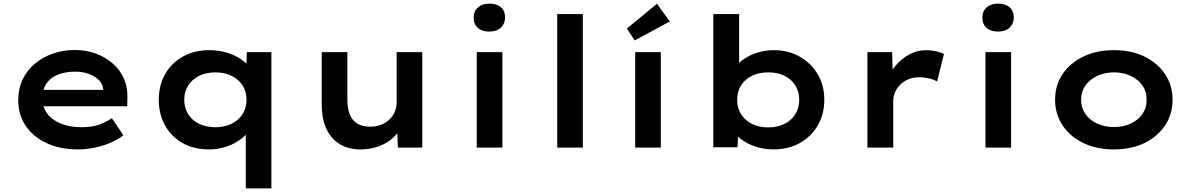

<svg xmlns="http://www.w3.org/2000/svg" viewBox="-20 -818 6606 1064"><path d="M412 10Q313 10 238 -25Q163 -60 122 -121.5Q81 -183 81 -261Q81 -325 105 -376.5Q129 -428 172.5 -464.5Q216 -501 273 -521Q330 -541 395 -541Q457 -541 511 -521Q565 -501 605 -466Q645 -431 666.5 -382.5Q688 -334 686 -277L685 -229H182L159 -320H568L552 -302V-324Q549 -353 527 -375Q505 -397 471 -409Q437 -421 397 -421Q344 -421 302.5 -405Q261 -389 238 -356Q215 -323 215 -272Q215 -225 241.5 -189Q268 -153 317.5 -133Q367 -113 432 -113Q491 -113 531 -128Q571 -143 600 -163L664 -68Q632 -44 591 -26.5Q550 -9 504 0.5Q458 10 412 10Z M1342 226V-138L1371 -129Q1369 -103 1349 -79Q1329 -55 1296.5 -34.5Q1264 -14 1223.5 -2Q1183 10 1138 10Q1054 10 991.5 -25.5Q929 -61 894.5 -123Q860 -185 860 -265Q860 -346 895.5 -408Q931 -470 994.5 -505Q1058 -540 1139 -540Q1188 -540 1230.5 -528Q1273 -516 1305 -496.5Q1337 -477 1356.5 -453.5Q1376 -430 1378 -405L1343 -400L1348 -529H1484V226ZM1174 -113Q1225 -113 1264 -132.5Q1303 -152 1324.5 -186Q1346 -220 1346 -265Q1346 -310 1324.5 -344Q1303 -378 1264 -397.5Q1225 -417 1174 -417Q1122 -417 1083 -397.5Q1044 -378 1022.5 -343.5Q1001 -309 1001 -265Q1001 -221 1022.5 -186Q1044 -151 1083 -132Q1122 -113 1174 -113Z M1977 10Q1911 10 1863 -19Q1815 -48 1789 -103.5Q1763 -159 1763 -237V-529H1905V-265Q1905 -217 1918.5 -183.5Q1932 -150 1960.5 -133Q1989 -116 2032 -116Q2062 -116 2088.5 -125.5Q2115 -135 2135 -152.5Q2155 -170 2166.5 -195.5Q2178 -221 2178 -251V-529H2320V0H2185L2180 -109L2206 -121Q2193 -88 2161.5 -57.5Q2130 -27 2082.5 -8.5Q2035 10 1977 10Z M2622 0V-529H2764V0ZM2692 -643Q2651 -643 2628 -663.5Q2605 -684 2605 -721Q2605 -755 2628.5 -776.5Q2652 -798 2692 -798Q2734 -798 2756.5 -777.5Q2779 -757 2779 -721Q2779 -687 2756 -665Q2733 -643 2692 -643Z M3068 0V-740H3210V0Z M3500 0V-529H3642V0ZM3497 -594 3454 -660 3621 -797 3692 -699Z M4267 10Q4221 10 4180.5 -1.5Q4140 -13 4108.5 -32Q4077 -51 4056.5 -74.5Q4036 -98 4031 -120L4074 -126L4067 -2H3933V-740H4076V-405L4037 -410Q4043 -433 4063 -456Q4083 -479 4114 -498Q4145 -517 4184.5 -528.5Q4224 -540 4268 -540Q4348 -540 4411 -504.5Q4474 -469 4511 -407.5Q4548 -346 4548 -265Q4548 -185 4511.5 -122.5Q4475 -60 4411.5 -25Q4348 10 4267 10ZM4237 -112Q4289 -112 4327.5 -131.5Q4366 -151 4387.5 -185.5Q4409 -220 4409 -265Q4409 -310 4387.5 -344.5Q4366 -379 4327.5 -398Q4289 -417 4237 -417Q4186 -417 4147 -398Q4108 -379 4086.5 -344.5Q4065 -310 4065 -265Q4065 -220 4086.5 -185.5Q4108 -151 4147 -131.5Q4186 -112 4237 -112Z M4787 0V-529H4924L4929 -344L4894 -360Q4907 -410 4940.5 -451Q4974 -492 5018.5 -516Q5063 -540 5112 -540Q5140 -540 5167 -534Q5194 -528 5211 -519L5173 -366Q5156 -377 5128.5 -383.5Q5101 -390 5075 -390Q5041 -390 5014.5 -379Q4988 -368 4969 -349Q4950 -330 4940 -306.5Q4930 -283 4930 -257V0Z M5441 0V-529H5583V0ZM5511 -643Q5470 -643 5447 -663.5Q5424 -684 5424 -721Q5424 -755 5447.5 -776.5Q5471 -798 5511 -798Q5553 -798 5575.5 -777.5Q5598 -757 5598 -721Q5598 -687 5575 -665Q5552 -643 5511 -643Z M6153 10Q6058 10 5984.5 -25Q5911 -60 5869 -122.5Q5827 -185 5827 -265Q5827 -346 5869 -408Q5911 -470 5984.5 -505Q6058 -540 6153 -540Q6249 -540 6321.5 -505Q6394 -470 6436 -408Q6478 -346 6478 -265Q6478 -185 6436 -122.5Q6394 -60 6321.5 -25Q6249 10 6153 10ZM6153 -114Q6205 -114 6246 -133Q6287 -152 6311 -186.5Q6335 -221 6334 -265Q6335 -310 6311 -344Q6287 -378 6246 -397.5Q6205 -417 6153 -417Q6102 -417 6060.5 -397.5Q6019 -378 5995 -344Q5971 -310 5971 -265Q5971 -221 5995 -186.5Q6019 -152 6060.5 -133Q6102 -114 6153 -114Z"/></svg>

Font: Lexend Giga SemiBold
Style: Regular
Weight: 600
Designer: Bonnie Shaver-Troup, Thomas Jockin
Foundry: Lexend
Version: Version 1.007